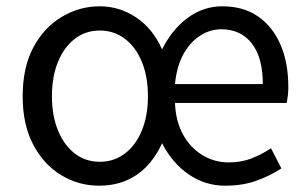

<svg xmlns="http://www.w3.org/2000/svg" viewBox="-20 -577 977 610"><path d="M295 13Q230 13 174.5 -20.5Q119 -54 85.5 -117.5Q52 -181 52 -271Q52 -362 85.5 -425.5Q119 -489 175.5 -523Q232 -557 297 -557Q359 -557 412 -522Q465 -487 495 -420Q526 -483 576 -520Q626 -557 686 -557Q753 -557 799.5 -525Q846 -493 871 -435.5Q896 -378 896 -300Q896 -286 894.5 -273.5Q893 -261 891 -250H536Q538 -193 561 -150.5Q584 -108 622.5 -84.5Q661 -61 707 -61Q746 -61 778.5 -73.5Q811 -86 841 -106L874 -42Q839 -19 795 -3Q751 13 695 13Q632 13 579.5 -23Q527 -59 495 -122Q464 -55 413.5 -21Q363 13 295 13ZM297 -63Q342 -63 376.5 -89Q411 -115 430.5 -162Q450 -209 450 -271Q450 -334 430.5 -381Q411 -428 376.5 -454Q342 -480 297 -480Q252 -480 218 -454Q184 -428 164.5 -381Q145 -334 145 -271Q145 -209 164.5 -162Q184 -115 218 -89Q252 -63 297 -63ZM536 -310H815Q815 -394 780 -439Q745 -484 683 -484Q646 -484 614 -462.5Q582 -441 561.5 -402.5Q541 -364 536 -310Z"/></svg>

Font: Noto Sans TC Thin
Style: Regular
Weight: 400
Version: Version 2.004-H2;hotconv 1.0.118;makeotfexe 2.5.65603